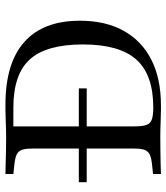

<svg xmlns="http://www.w3.org/2000/svg" viewBox="27 -638 611 705"><g transform="rotate(-90 332.5 -285.5)"><path d="M16.1 -272.6V-301.6H360.5V-272.6ZM281.5 0Q264.5 0 236.7 -1.2Q208.9 -2.4 180.6 -2.4Q155.6 -2.4 130.6 -2Q105.6 -1.6 83.5 -1.2Q61.3 -0.8 46 0V-29L76.6 -32.3Q103.2 -34.7 116.5 -40.7Q129.8 -46.8 134.7 -60.1Q139.5 -73.4 139.5 -98.4V-472.6Q139.5 -497.6 134.7 -510.9Q129.8 -524.2 116.5 -530.2Q103.2 -536.3 76.6 -538.7L46 -541.9V-571Q61.3 -571 83.5 -570.2Q105.6 -569.4 130.6 -569Q155.6 -568.5 180.6 -568.5Q208.9 -568.5 236.7 -569.8Q264.5 -571 281.5 -571H300.8Q453.2 -571 531 -501.6Q608.9 -432.3 608.9 -297.6Q608.9 -203.2 571.8 -136.7Q534.7 -70.2 465.3 -35.1Q396 0 297.6 0ZM290.3 -28.2Q410.5 -28.2 466.1 -90.3Q521.8 -152.4 521.8 -286.3Q521.8 -421 466.9 -481.5Q412.1 -541.9 290.3 -541.9H221V-96.8Q221 -67.7 226.2 -53.2Q231.5 -38.7 246.4 -33.5Q261.3 -28.2 290.3 -28.2Z"/></g></svg>

Font: Playfair 5pt SemiExpanded Light
Style: Regular
Weight: 400
Version: Version 2.203